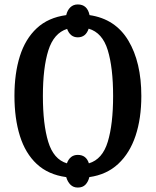

<svg xmlns="http://www.w3.org/2000/svg" viewBox="-20 -790 701 864"><path d="M330 54Q310 54 297 41Q284 28 278 7Q197 -4 145.5 -52Q94 -100 69.5 -178.5Q45 -257 45 -359Q45 -460 69.5 -537.5Q94 -615 145.5 -663Q197 -711 278 -722Q283 -744 296.5 -757Q310 -770 330 -770Q373 -770 383 -722Q499 -705 557.5 -607.5Q616 -510 616 -358Q616 -257 590 -179Q564 -101 512 -52.5Q460 -4 382 7Q377 28 364.5 41Q352 54 330 54ZM281 -55Q295 -93 330 -93Q368 -93 380 -55Q441 -73 465 -152Q489 -231 489 -358Q489 -485 465 -564Q441 -643 379 -661Q366 -622 330 -622Q296 -622 282 -660Q222 -641 197.5 -563Q173 -485 173 -358Q173 -231 197 -152Q221 -73 281 -55Z"/></svg>

Font: Noto Serif ExtraCondensed SemiBold
Style: Regular
Weight: 600
Width: 2
Designer: Monotype Design Team
Foundry: Monotype Imaging Inc.
Version: Version 2.015; ttfautohint (v1.8.4.7-5d5b)